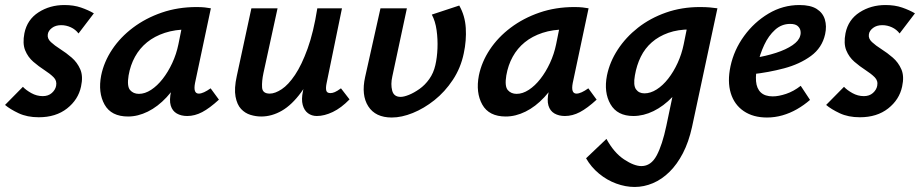

<svg xmlns="http://www.w3.org/2000/svg" viewBox="-27 -454 3660 763"><path d="M127 12Q81 12 47 -4Q13 -20 -7 -37L64 -109Q76 -96 97.5 -84Q119 -72 143 -72Q165 -72 179 -84.5Q193 -97 196 -113Q200 -133 186 -147Q172 -161 149.5 -175.5Q127 -190 105.5 -208.5Q84 -227 73 -254Q62 -281 70 -322Q81 -376 126 -405Q171 -434 229 -434Q266 -434 295 -424Q324 -414 346 -401L285 -321Q273 -337 254.5 -345.5Q236 -354 216 -354Q194 -354 179.5 -343Q165 -332 163 -318Q160 -301 175 -287Q190 -273 213 -258.5Q236 -244 258 -225Q280 -206 292 -178.5Q304 -151 295 -110Q284 -58 239.5 -23Q195 12 127 12Z M482 9Q415 9 388.5 -38.5Q362 -86 375 -154Q386 -208 418.5 -257Q451 -306 501.5 -344Q552 -382 616 -404Q680 -426 754 -426Q774 -426 787 -424.5Q800 -423 811 -421L748 -124Q740 -82 763 -82Q772 -82 784 -87.5Q796 -93 810 -103L843 -58Q806 -24 776.5 -8.5Q747 7 717 7Q693 7 675.5 -3Q658 -13 651.5 -34.5Q645 -56 653 -92L686 -243L740 -277Q725 -211 697.5 -158Q670 -105 635 -67.5Q600 -30 560.5 -10.5Q521 9 482 9ZM525 -81Q549 -81 573.5 -97Q598 -113 619.5 -140.5Q641 -168 657.5 -203.5Q674 -239 682 -278L702 -377L757 -334Q748 -336 739 -336.5Q730 -337 721 -337Q669 -337 628 -323.5Q587 -310 557.5 -286Q528 -262 509.5 -228.5Q491 -195 484 -154Q477 -111 490 -96Q503 -81 525 -81Z M1011 9Q990 9 968.5 2.5Q947 -4 931 -21Q915 -38 909 -70Q903 -102 914 -152L972 -421H1076L1020 -164Q1013 -131 1014.5 -106.5Q1016 -82 1045 -82Q1066 -82 1092.5 -99.5Q1119 -117 1145.5 -156.5Q1172 -196 1195.5 -261Q1219 -326 1234 -421H1293Q1270 -303 1238.5 -220.5Q1207 -138 1170 -87.5Q1133 -37 1093 -14Q1053 9 1011 9ZM1232 7Q1212 7 1197 -4Q1182 -15 1176 -37Q1170 -59 1177 -92L1247 -421H1332L1271 -124Q1267 -105 1269.5 -94.5Q1272 -84 1286 -84Q1294 -84 1303.5 -88Q1313 -92 1328 -103L1362 -59Q1329 -25 1295.5 -9Q1262 7 1232 7Z M1530 13Q1465 13 1436.5 -31.5Q1408 -76 1424 -148L1485 -421H1590L1532 -150Q1525 -119 1531.5 -94Q1538 -69 1565 -69Q1578 -69 1598 -77Q1618 -85 1640 -100.5Q1662 -116 1679 -140Q1696 -164 1703 -195Q1710 -225 1711.5 -261.5Q1713 -298 1708 -334Q1703 -370 1689 -396L1798 -432Q1821 -392 1824 -342.5Q1827 -293 1816 -242Q1804 -184 1772.5 -136.5Q1741 -89 1699.5 -56Q1658 -23 1613.5 -5Q1569 13 1530 13Z M1983 9Q1916 9 1889.5 -38.5Q1863 -86 1876 -154Q1887 -208 1919.5 -257Q1952 -306 2002.5 -344Q2053 -382 2117 -404Q2181 -426 2255 -426Q2275 -426 2288 -424.5Q2301 -423 2312 -421L2249 -124Q2241 -82 2264 -82Q2273 -82 2285 -87.5Q2297 -93 2311 -103L2344 -58Q2307 -24 2277.5 -8.5Q2248 7 2218 7Q2194 7 2176.5 -3Q2159 -13 2152.5 -34.5Q2146 -56 2154 -92L2187 -243L2241 -277Q2226 -211 2198.5 -158Q2171 -105 2136 -67.5Q2101 -30 2061.5 -10.5Q2022 9 1983 9ZM2026 -81Q2050 -81 2074.5 -97Q2099 -113 2120.5 -140.5Q2142 -168 2158.5 -203.5Q2175 -239 2183 -278L2203 -377L2258 -334Q2249 -336 2240 -336.5Q2231 -337 2222 -337Q2170 -337 2129 -323.5Q2088 -310 2058.5 -286Q2029 -262 2010.5 -228.5Q1992 -195 1985 -154Q1978 -111 1991 -96Q2004 -81 2026 -81Z M2495 289Q2459 289 2422 275.5Q2385 262 2353.5 236Q2322 210 2302 175L2383 98Q2413 153 2453 179.5Q2493 206 2522 206Q2560 206 2582.5 164Q2605 122 2621 46L2665 -164L2750 -277Q2735 -211 2708 -158.5Q2681 -106 2645.5 -69Q2610 -32 2570 -12.5Q2530 7 2490 7Q2426 7 2399 -40Q2372 -87 2385 -154Q2396 -208 2428 -257Q2460 -306 2508.5 -344Q2557 -382 2619.5 -404Q2682 -426 2754 -426Q2778 -426 2794 -424.5Q2810 -423 2824 -421L2723 51Q2710 110 2687 154.5Q2664 199 2633.5 229Q2603 259 2567.5 274Q2532 289 2495 289ZM2534 -83Q2558 -83 2582.5 -98.5Q2607 -114 2628.5 -141.5Q2650 -169 2666 -204Q2682 -239 2690 -278L2710 -377L2767 -334Q2754 -336 2741.5 -336.5Q2729 -337 2716 -337Q2667 -337 2629 -323.5Q2591 -310 2563.5 -286Q2536 -262 2519.5 -228.5Q2503 -195 2496 -154Q2489 -115 2500.5 -99Q2512 -83 2534 -83Z M3021 13Q2966 13 2928.5 -12.5Q2891 -38 2877 -84Q2863 -130 2876 -191Q2890 -256 2930 -311Q2970 -366 3027 -400Q3084 -434 3150 -434Q3194 -434 3218.5 -418.5Q3243 -403 3251 -376.5Q3259 -350 3252 -318Q3240 -264 3195.5 -231.5Q3151 -199 3089 -182.5Q3027 -166 2962 -159L2967 -223Q3017 -231 3057 -244Q3097 -257 3122.5 -274.5Q3148 -292 3153 -312Q3156 -321 3154 -332Q3152 -343 3142.5 -351Q3133 -359 3113 -359Q3079 -359 3053 -335.5Q3027 -312 3010 -275.5Q2993 -239 2984 -199Q2975 -160 2977.5 -131Q2980 -102 2996.5 -86.5Q3013 -71 3044 -71Q3067 -71 3097 -81Q3127 -91 3155 -113L3192 -57Q3168 -36 3140 -20Q3112 -4 3082 4.5Q3052 13 3021 13Z M3390 12Q3344 12 3310 -4Q3276 -20 3256 -37L3327 -109Q3339 -96 3360.5 -84Q3382 -72 3406 -72Q3428 -72 3442 -84.5Q3456 -97 3459 -113Q3463 -133 3449 -147Q3435 -161 3412.5 -175.5Q3390 -190 3368.5 -208.5Q3347 -227 3336 -254Q3325 -281 3333 -322Q3344 -376 3389 -405Q3434 -434 3492 -434Q3529 -434 3558 -424Q3587 -414 3609 -401L3548 -321Q3536 -337 3517.5 -345.5Q3499 -354 3479 -354Q3457 -354 3442.5 -343Q3428 -332 3426 -318Q3423 -301 3438 -287Q3453 -273 3476 -258.5Q3499 -244 3521 -225Q3543 -206 3555 -178.5Q3567 -151 3558 -110Q3547 -58 3502.5 -23Q3458 12 3390 12Z"/></svg>

Font: Ysabeau Infant
Style: Bold Italic
Weight: 700
Italic angle: -12°
Designer: Christian Thalmann (Catharsis Fonts)
Version: Version 2.001;gftools[0.9.30]; featfreeze: ss01,ss02,lnum